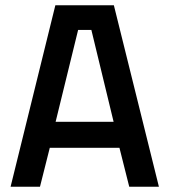

<svg xmlns="http://www.w3.org/2000/svg" viewBox="-20 -705 639 725"><path d="M20 0 189 -685H410L580 0H468L431 -147H168L131 0ZM275 -592 190 -245H409L325 -592Z"/></svg>

Font: Titillium Web[RUS by Daymarius]
Style: Regular
Weight: 600
Designer: Cyrillization by Daymarius
Foundry: Cyrillization by Daymarius
Version: Version 1.002 September 11, 2018